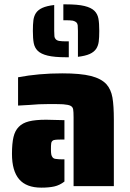

<svg xmlns="http://www.w3.org/2000/svg" viewBox="-20 -855 598 882"><path d="M318 -316Q318 -342 316 -353Q314 -364 304 -369Q295 -374 270 -376Q255 -377 205 -377Q157 -377 116 -373L63 -370V-500Q157 -518 266 -518Q350 -518 397.5 -506Q445 -494 469 -468Q490 -444 496.5 -407Q503 -370 503 -304V0H318ZM35 -148Q35 -196 42 -225.5Q49 -255 66 -272Q83 -290 113 -297.5Q143 -305 192 -305L276 -303V-214H266Q243 -214 236 -213Q216 -212 215 -194Q214 -188 214 -169Q214 -154 215.5 -146Q217 -138 221 -133Q226 -126 236 -125Q250 -123 266 -123H276V-21Q254 -4 229.5 1.5Q205 7 170 7Q101 7 68 -31.5Q35 -70 35 -148ZM338 -713Q338 -730 337 -738.5Q336 -747 331 -752Q326 -757 315 -760Q301 -762 283 -762H271V-835H283Q337 -835 368 -827.5Q399 -820 414 -805Q428 -791 432 -770Q436 -749 436 -713Q436 -682 433.5 -663.5Q431 -645 422 -631Q412 -616 392 -607Q372 -598 338 -594ZM153 -622Q139 -636 135 -657Q131 -678 131 -713Q131 -744 133.5 -762.5Q136 -781 145 -795Q155 -810 175 -819Q195 -828 229 -832V-713Q229 -696 230 -688Q231 -680 236 -675Q241 -669 252 -667Q266 -665 283 -665H296V-592H283Q230 -592 199 -599.5Q168 -607 153 -622Z"/></svg>

Font: Saira Stencil
Style: Regular
Weight: 400
Designer: Hector Gatti with collaboration of the Omnibus-Type team
Foundry: Omnibus-Type
Version: Version 1.003